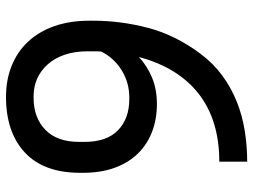

<svg xmlns="http://www.w3.org/2000/svg" viewBox="-122 -710 844 640"><g transform="rotate(-90 300.0 -390.0)"><path d="M81 -81Q219 -81 307 -149.5Q395 -218 430 -349Q401 -322 362 -305.5Q323 -289 273 -289Q223 -289 181 -305Q139 -321 108.5 -352Q78 -383 61 -429Q44 -475 44 -535V-545Q44 -666 111.5 -729Q179 -792 297 -792Q354 -792 401 -773Q448 -754 481.5 -718Q515 -682 533 -630.5Q551 -579 551 -513V-502Q551 -409 527 -318Q503 -227 441 -144Q409 -101 368 -71Q327 -41 280.5 -22.5Q234 -4 183 4Q132 12 81 12ZM295 -381Q344 -381 385 -406Q426 -431 448 -474Q449 -483 449 -492Q449 -501 449 -510V-520Q449 -563 437.5 -596.5Q426 -630 405.5 -653Q385 -676 358 -688Q331 -700 300 -700H294Q228 -700 187.5 -661Q147 -622 147 -548V-531Q147 -456 186 -418.5Q225 -381 290 -381Z"/></g></svg>

Font: Cooper Hewitt
Style: Regular
Weight: 707
Designer: Village Type and Design LLC
Foundry: Cooper Hewitt Smithsonian Design Museum
Version: 1.000